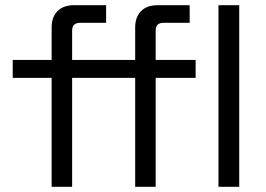

<svg xmlns="http://www.w3.org/2000/svg" viewBox="-20 -720 1024 740"><path d="M179 0V-420H29V-489H179V-614Q179 -654 201.5 -677Q224 -700 266 -700H389V-632H288Q258 -632 258 -602V-489H381V-420H258V0ZM501 0V-420H381V-489H501V-614Q501 -654 523.5 -677Q546 -700 588 -700H711V-632H609Q580 -632 580 -602V-489H734V-420H580V0ZM822 0V-700H902V0Z"/></svg>

Font: Space Grotesk
Style: Regular
Weight: 400
Designer: Florian Karsten
Foundry: Florian Karsten
Version: Version 2.000